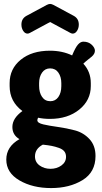

<svg xmlns="http://www.w3.org/2000/svg" viewBox="-20 -740 518 977"><path d="M234 -135Q201 -135 174 -141Q170 -134 170 -128Q170 -114 200.5 -107Q231 -100 274.5 -94Q318 -88 361.5 -76.5Q405 -65 435.5 -32Q466 1 466 54Q466 136 400 176.5Q334 217 240 217Q146 217 79 178Q12 139 12 72Q12 6 79 -32Q43 -53 43 -94Q43 -138 94 -175Q29 -223 29 -302V-317Q29 -390 85.5 -436Q142 -482 234 -482Q297 -482 347 -458Q364 -499 377 -513.5Q390 -528 404 -528Q430 -528 446.5 -512.5Q463 -497 463 -482Q463 -466 447 -452Q442 -448 427 -436Q412 -424 404 -416Q442 -375 442 -317V-302Q442 -230 383.5 -182.5Q325 -135 234 -135ZM292 -302V-317Q292 -349 277 -370.5Q262 -392 235 -392Q209 -392 194 -370.5Q179 -349 179 -317V-303Q179 -269 194 -247Q209 -225 236 -225Q262 -225 277 -246.5Q292 -268 292 -302ZM316 58Q316 41 307 30Q298 19 279.5 12.5Q261 6 243.5 2.5Q226 -1 198 -4Q158 17 158 56Q158 85 181.5 102Q205 119 237 119Q269 119 292.5 102Q316 85 316 58ZM235 -628 131 -572Q125 -569 120 -569Q107 -569 98 -583Q89 -597 89 -615Q89 -645 114 -659L218 -715Q228 -720 235 -720Q242 -720 252 -715L356 -659Q381 -645 381 -615Q381 -597 372 -583Q363 -569 350 -569Q345 -569 339 -572Z"/></svg>

Font: Dosis
Style: ExtraBold
Weight: 800
Designer: EdgarTolentino, PabloImpallari, IginoMarini
Foundry: EdgarTolentino, PabloImpallari, IginoMarini
Version: Version 1.007